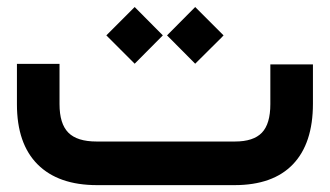

<svg xmlns="http://www.w3.org/2000/svg" viewBox="-20 -539 960 559"><path d="M261.2 -127H664.1Q717.8 -127 742.4 -152.6Q767.1 -178.2 767.1 -235.8V-332V-351.6H786.6H871.6H891.1V-332V-237.3Q891.1 -121.6 833 -60.8Q774.9 0 662.6 0H262.7Q149.9 0 89.6 -60.3Q29.3 -120.6 29.3 -235.4V-333.5V-353H48.8H133.8H153.3V-333.5V-235.8Q153.3 -178.7 179 -152.8Q204.6 -127 261.2 -127ZM466.3 -436 548.3 -518.6 630.9 -436Q627.9 -433.1 625 -429.7Q618.7 -423.3 590.8 -395.8Q563 -368.2 548.3 -353.5ZM289.6 -436 372.1 -518.6 454.1 -436 372.1 -353.5Z"/></svg>

Font: Shabnam FD
Style: Bold-FD
Weight: 700
Foundry: DejaVu fonts team - Redesigned by Saber Rastikerdar - Based on Vazir font
Version: Version 5.0.1